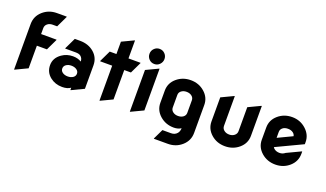

<svg xmlns="http://www.w3.org/2000/svg" viewBox="-86 -1337 3596 2119"><g transform="rotate(20 1712.5 -277.0)"><path d="M73.2 9.8H68.4V-525.4Q68.4 -615.7 136.7 -676.8Q205.1 -737.3 300.3 -737.3H415V-732.4L352.1 -600.6H300.3Q262.7 -600.6 238.8 -580.6Q214.8 -560.5 214.8 -529.8V-460H396V-455.1L333 -323.2H214.8V-57.6Z M711.9 -138.2Q736.3 -155.3 736.3 -183.6Q736.3 -212.4 710.9 -229.5Q686 -246.6 649.7 -246.6Q613.3 -246.6 588.6 -229.2Q564 -211.9 564 -183.3Q564 -154.8 588.9 -137.7Q613.8 -120.6 650.1 -120.6Q686.5 -120.6 711.9 -138.2ZM734.4 9.8H729.5V-17.1Q693.4 9.8 630.9 9.8Q549.8 9.8 490.7 -36.6Q424.8 -88.4 424.8 -172.4Q424.8 -256.8 502 -310.5Q558.6 -350.1 630.9 -350.1Q688 -350.1 729.5 -324.2Q729.5 -361.3 703.1 -383.8Q684.1 -400.4 644 -400.4H519.5V-405.3L582.5 -537.1H644Q743.2 -537.1 809.1 -480.5Q876 -422.9 876 -332.5V-57.6Z M1076.2 9.8H1071.3V-400.4H929.7V-405.3L992.7 -537.1H1071.3V-682.1L1208 -747.1H1212.9V-537.1H1354.5V-532.2L1291.5 -400.4H1212.9V-55.2Z M1432.6 9.8H1427.7V-479.5L1569.3 -546.9H1574.2V-57.6ZM1501 -753.9Q1538.1 -753.9 1563.5 -728Q1588.9 -702.1 1588.9 -665.5Q1588.9 -629.4 1563 -602.5Q1537.6 -576.2 1501 -576.2Q1463.4 -576.2 1438.2 -602.5Q1413.1 -628.9 1413.1 -665Q1413.1 -702.1 1438.5 -727.5Q1464.4 -753.9 1501 -753.9Z M2004.4 -146Q2028.3 -165 2028.3 -194.3V-342.8Q2027.8 -372.6 2003.4 -391.4Q1979 -410.2 1942.6 -410.2Q1906.2 -410.2 1881.3 -391.1Q1857.4 -372.1 1857.4 -342.8V-194.3Q1857.9 -164.6 1882.3 -145.8Q1906.7 -127 1943.1 -127Q1979.5 -127 2004.4 -146ZM1779.3 200.2V195.3L1835.4 78.1H1936Q1981.4 78.1 2007.3 46.9Q2025.9 24.9 2027.8 -13.7Q1991.2 9.8 1942.4 9.8Q1847.2 9.8 1779.3 -49.8Q1710.9 -109.9 1710.9 -196.8V-340.3Q1710.9 -429.2 1779.3 -487.8Q1848.1 -546.9 1943.4 -546.9Q2039.1 -546.9 2106.4 -487.3Q2174.8 -427.2 2174.8 -340.3V-11.7Q2174.8 78.6 2106.4 139.6Q2038.1 200.2 1942.9 200.2Z M2543.5 9.8Q2446.8 9.8 2379.4 -49.8Q2311.5 -109.9 2311.5 -197.3V-479.5L2453.1 -546.9H2458V-198.2Q2458 -167 2482.7 -147.2Q2507.3 -127.4 2543.7 -127.4Q2580.1 -127.4 2604.5 -147.5Q2628.9 -167.5 2628.9 -197.8V-479.5L2770.5 -546.9H2775.4V-196.8Q2775.4 -108.4 2707 -49.3Q2638.7 9.8 2543.5 9.8Z M2970.7 -49.8Q2902.3 -109.9 2902.3 -196.8V-340.3Q2902.3 -428.7 2970.7 -487.8Q3039.1 -546.9 3134 -546.9Q3229 -546.9 3297.4 -484.9Q3365.7 -422.9 3365.7 -337.9V-313L3055.7 -166Q3062 -154.3 3073.7 -145.5Q3098.6 -127 3134.3 -127Q3171.4 -127 3198.7 -149.9L3361.3 -227.1H3366.2V-200.2Q3366.2 -110.4 3297.9 -50.3Q3229.5 9.8 3134.3 9.8Q3039.1 9.8 2970.7 -49.8ZM3048.8 -272.5 3218.8 -353.5Q3214.8 -376 3195.3 -391.1Q3170.9 -409.7 3133.8 -409.7Q3095.7 -409.7 3072.8 -391.1Q3048.8 -372.1 3048.8 -342.8Z"/></g></svg>

Font: Nova Round
Style: Bold
Weight: 700
Designer: Wojciech Kalinowski "wmk69" (wmk69@o2.pl)
Foundry: Wojciech Kalinowski "wmk69" (wmk69@o2.pl)
Version: Version 3.1.0; 2021-05-23